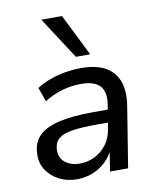

<svg xmlns="http://www.w3.org/2000/svg" viewBox="-85 -822 739 898"><g transform="rotate(-10 284.5 -373.0)"><path d="M208 9Q161 9 123 -11Q85 -31 63.5 -65Q42 -99 45 -143Q47 -195 79.5 -226.5Q112 -258 176 -272.5Q240 -287 338 -287H419L409 -227H343Q271 -227 226.5 -220Q182 -213 161.5 -195.5Q141 -178 139 -145Q137 -104 165 -82.5Q193 -61 234 -61Q272 -61 305.5 -77.5Q339 -94 362 -125Q385 -156 391 -197L410 -312Q419 -370 392.5 -398.5Q366 -427 303 -427Q258 -427 215 -415Q172 -403 128 -376L104 -443Q132 -461 167 -474Q202 -487 240.5 -493.5Q279 -500 317 -500Q387 -500 431 -475.5Q475 -451 492 -404.5Q509 -358 499 -292L452 0H366L383 -108H388Q373 -70 345 -44Q317 -18 282 -4.5Q247 9 208 9ZM302 -556 173 -755H271L370 -556Z"/></g></svg>

Font: Nunito Sans 10pt Medium
Style: Italic
Weight: 500
Italic angle: -9°
Designer: Vernon Adams
Foundry: Vernon Adams
Version: Version 3.101;gftools[0.9.27]